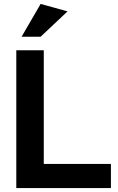

<svg xmlns="http://www.w3.org/2000/svg" viewBox="-20 -958 601 978"><path d="M203 -702H63V0H545V-123H203ZM90 -771H187L324 -900L187 -938Z"/></svg>

Font: Geom SemiBold
Style: Bold
Weight: 600
Version: Version 1.102